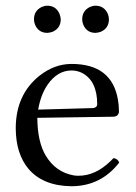

<svg xmlns="http://www.w3.org/2000/svg" viewBox="-20 -643 475 673"><path d="M99.1 -575.2Q99.1 -605.5 126.5 -618.7Q136.2 -623 146 -623Q175.8 -623 188.5 -594.7Q192.4 -584.5 192.9 -575.2Q192.9 -544.4 164.6 -531.7Q155.3 -528.3 146 -527.8Q115.2 -527.8 103 -556.2Q99.1 -565.9 99.1 -575.2ZM268.1 -575.2Q268.1 -605.5 295.4 -618.7Q305.2 -623 314.9 -623Q344.7 -623 357.9 -594.7Q361.8 -584.5 361.8 -575.2Q361.8 -544.4 333.5 -531.7Q324.2 -528.3 314.9 -527.8Q284.2 -527.8 272 -556.2Q268.1 -565.9 268.1 -575.2ZM113.8 -258.8 307.1 -264.2Q320.3 -266.6 320.8 -276.9Q320.8 -359.9 267.1 -387.7Q249.5 -396 231 -396Q181.2 -396 146.5 -345.7Q122.6 -310.5 113.8 -258.8ZM377.9 -88.9Q393.6 -85.9 397.9 -73.2Q334 9.3 231 9.8Q131.3 8.8 80.1 -50.8Q35.6 -104 35.2 -192.9Q35.2 -311 118.2 -377.4Q170.9 -418.9 231 -418.9Q372.6 -418.9 393.6 -292.5Q397 -272.5 397 -251Q395 -235.4 378.9 -233.9L110.8 -230Q111.3 -145 141.1 -96.2Q175.8 -39.6 237.8 -28.3Q246.6 -26.9 254.9 -26.9Q314 -26.9 366.2 -77.1Q372.1 -83 377.9 -88.9Z"/></svg>

Font: Linux Libertine Display O
Style: Regular
Weight: 400
Designer: Philipp H. Poll
Foundry: Philipp H. Poll
Version: Version 5.0.9